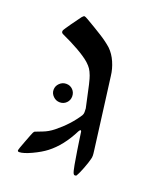

<svg xmlns="http://www.w3.org/2000/svg" viewBox="-109 -598 576 691"><g transform="rotate(20 179.0 -253.0)"><path d="M73.7 -77.6Q75.7 -78.6 96.4 -86.4Q117.2 -94.2 136.2 -109.4Q182.1 -146 210.9 -190.4Q214.4 -196.3 214.4 -203.6Q214.4 -212.9 213.9 -217.8L209.5 -237.8Q192.9 -318.4 186.5 -334Q181.2 -348.1 175.5 -356.7Q169.9 -365.2 158.7 -375.5Q142.1 -390.1 111.6 -407.5Q81.1 -424.8 48.3 -439.5Q43.9 -441.4 41.7 -443.6Q39.6 -445.8 39.6 -449.7Q39.6 -454.1 46.4 -463.4Q49.3 -467.3 60.1 -483.4Q82.5 -515.1 87.4 -521Q93.3 -527.8 96.2 -527.8Q99.6 -527.8 110.4 -521.5Q147.5 -500 172.6 -484.1Q197.8 -468.3 216.3 -451.7Q233.9 -434.6 244.9 -409.4Q255.9 -384.3 258.8 -357.9L271.5 -260.3Q287.6 -139.6 293.9 -86.9Q295.9 -72.3 295.9 -66.9Q295.9 -58.6 293.9 -52.7Q290.5 -38.6 281.5 -15.1Q272.5 8.3 266.1 19Q265.6 20.5 263.7 21.5Q261.7 22.5 259.8 22.5Q255.9 22.5 253.9 19Q250 13.2 245.4 -12.9Q240.7 -39.1 236.8 -64.7Q232.9 -90.3 231.9 -97.2L226.6 -133.8Q226.6 -134.8 225.3 -136.2Q224.1 -137.7 223.1 -137.7Q221.2 -137.7 217.3 -131.3Q185.1 -66.9 139.2 -31.7Q119.6 -16.6 88.9 -2.2Q58.1 12.2 42 12.2Q36.1 12.2 36.1 6.8Q36.1 3.9 49.1 -30.3Q62 -64.5 64.9 -70.3Q66.9 -73.7 68.1 -75Q69.3 -76.2 71 -76.7Q72.8 -77.1 73.7 -77.6ZM118.2 -206.1Q103.5 -206.1 92.8 -216.6Q82 -227.1 82 -241.2Q82 -255.9 92.8 -266.4Q103.5 -276.9 118.2 -276.9Q133.3 -276.9 143.3 -266.6Q153.3 -256.3 153.3 -241.2Q153.3 -226.6 143.1 -216.3Q132.8 -206.1 118.2 -206.1Z"/></g></svg>

Font: David Libre
Style: Regular
Weight: 400
Version: Version 1.000